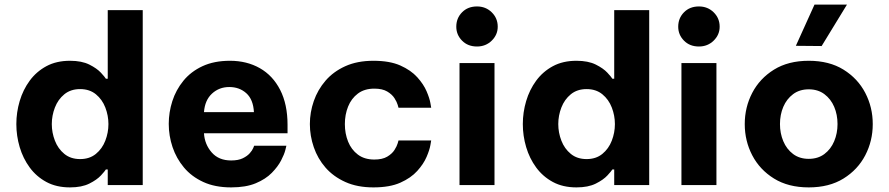

<svg xmlns="http://www.w3.org/2000/svg" viewBox="-20 -804 3862 834"><path d="M284 10Q225 10 181.5 -13.5Q138 -37 109 -76.5Q80 -116 65.5 -165Q51 -214 51 -265Q51 -316 65.5 -365Q80 -414 109 -453.5Q138 -493 181.5 -516.5Q225 -540 284 -540Q335 -540 368 -523.5Q401 -507 418.5 -488Q436 -469 440 -462H448V-760H600V0H448V-68H440Q436 -61 418.5 -42Q401 -23 368 -6.5Q335 10 284 10ZM328 -113Q369 -113 396.5 -135.5Q424 -158 437.5 -193Q451 -228 451 -265Q451 -302 437.5 -337Q424 -372 396.5 -394.5Q369 -417 328 -417Q287 -417 259.5 -394.5Q232 -372 218.5 -337Q205 -302 205 -265Q205 -228 218.5 -193Q232 -158 259.5 -135.5Q287 -113 328 -113Z M984 10Q914 10 863 -13.5Q812 -37 779 -76.5Q746 -116 729.5 -165Q713 -214 713 -266Q713 -316 728.5 -364.5Q744 -413 776.5 -453Q809 -493 859.5 -516.5Q910 -540 979 -540Q1052 -540 1108.5 -508Q1165 -476 1197 -413.5Q1229 -351 1229 -262V-225H866Q869 -177 899.5 -142Q930 -107 984 -107Q1015 -107 1034.5 -116.5Q1054 -126 1065 -138.5Q1076 -151 1080 -161Q1084 -171 1084 -171H1224Q1224 -171 1219.5 -152.5Q1215 -134 1201 -107Q1187 -80 1160.5 -53Q1134 -26 1091 -8Q1048 10 984 10ZM866 -317H1083Q1080 -372 1050 -399Q1020 -426 976 -426Q932 -426 901 -397.5Q870 -369 866 -317Z M1602 10Q1532 10 1480 -13.5Q1428 -37 1394 -76Q1360 -115 1343 -164.5Q1326 -214 1326 -265Q1326 -316 1343 -365Q1360 -414 1394 -453.5Q1428 -493 1480 -516.5Q1532 -540 1602 -540Q1673 -540 1719 -519.5Q1765 -499 1792.5 -468.5Q1820 -438 1833 -407.5Q1846 -377 1849.5 -356.5Q1853 -336 1853 -336H1711Q1711 -336 1707.5 -348.5Q1704 -361 1693.5 -377.5Q1683 -394 1662 -406.5Q1641 -419 1606 -419Q1563 -419 1534.5 -397.5Q1506 -376 1492 -341Q1478 -306 1478 -265Q1478 -224 1492 -189Q1506 -154 1534.5 -132.5Q1563 -111 1606 -111Q1641 -111 1662 -123.5Q1683 -136 1693.5 -152.5Q1704 -169 1707.5 -181.5Q1711 -194 1711 -194H1853Q1853 -194 1849.5 -173.5Q1846 -153 1833 -122.5Q1820 -92 1792.5 -61.5Q1765 -31 1719 -10.5Q1673 10 1602 10Z M2052 -602Q2012 -602 1987 -627.5Q1962 -653 1962 -688Q1962 -725 1987 -750.5Q2012 -776 2052 -776Q2090 -776 2116 -750.5Q2142 -725 2142 -688Q2142 -653 2116 -627.5Q2090 -602 2052 -602ZM1976 0V-530H2128V0Z M2484 10Q2425 10 2381.5 -13.5Q2338 -37 2309 -76.5Q2280 -116 2265.5 -165Q2251 -214 2251 -265Q2251 -316 2265.5 -365Q2280 -414 2309 -453.5Q2338 -493 2381.5 -516.5Q2425 -540 2484 -540Q2535 -540 2568 -523.5Q2601 -507 2618.5 -488Q2636 -469 2640 -462H2648V-760H2800V0H2648V-68H2640Q2636 -61 2618.5 -42Q2601 -23 2568 -6.5Q2535 10 2484 10ZM2528 -113Q2569 -113 2596.5 -135.5Q2624 -158 2637.5 -193Q2651 -228 2651 -265Q2651 -302 2637.5 -337Q2624 -372 2596.5 -394.5Q2569 -417 2528 -417Q2487 -417 2459.5 -394.5Q2432 -372 2418.5 -337Q2405 -302 2405 -265Q2405 -228 2418.5 -193Q2432 -158 2459.5 -135.5Q2487 -113 2528 -113Z M3016 -602Q2976 -602 2951 -627.5Q2926 -653 2926 -688Q2926 -725 2951 -750.5Q2976 -776 3016 -776Q3054 -776 3080 -750.5Q3106 -725 3106 -688Q3106 -653 3080 -627.5Q3054 -602 3016 -602ZM2940 0V-530H3092V0Z M3549 -604 3437 -605 3518 -784H3659ZM3493 10Q3404 10 3342 -28.5Q3280 -67 3247.5 -129.5Q3215 -192 3215 -265Q3215 -338 3247.5 -400.5Q3280 -463 3342 -501.5Q3404 -540 3493 -540Q3582 -540 3644 -501.5Q3706 -463 3738.5 -400.5Q3771 -338 3771 -265Q3771 -192 3738.5 -129.5Q3706 -67 3644 -28.5Q3582 10 3493 10ZM3493 -114Q3533 -114 3561 -135Q3589 -156 3603.5 -190.5Q3618 -225 3618 -265Q3618 -306 3603.5 -340Q3589 -374 3561 -395Q3533 -416 3493 -416Q3453 -416 3425 -395Q3397 -374 3382.5 -340Q3368 -306 3368 -265Q3368 -225 3382.5 -190.5Q3397 -156 3425 -135Q3453 -114 3493 -114Z"/></svg>

Font: Be Vietnam Pro
Style: Bold
Weight: 700
Designer: Lam Bao, Tony Le, Vietanh Nguyen
Foundry: Yellow Type Foundry
Version: Version 1.002; ttfautohint (v1.8.3)